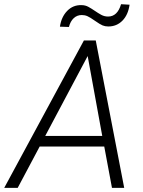

<svg xmlns="http://www.w3.org/2000/svg" viewBox="-59 -906 689 926"><path d="M443.8 -199.2H132.3L26.4 0H-38.6L345.7 -710.9H402.8L540 0H481ZM159.2 -250.5H434.1L363.8 -635.7ZM565.9 -883.3Q559.1 -834.5 531.5 -806.4Q503.9 -778.3 463.4 -778.3Q448.2 -778.3 435.8 -783.4Q423.3 -788.6 399.4 -805.4Q375.5 -822.3 362.8 -827.9Q350.1 -833.5 335.4 -833.5Q313 -833.5 296.6 -818.4Q280.3 -803.2 273.4 -775.9L230 -777.3Q236.8 -824.2 264.9 -853.3Q293 -882.3 333.5 -881.3Q352.1 -881.3 367.2 -873Q382.3 -864.7 398.2 -853.8Q414.1 -842.8 429.2 -834.5Q444.3 -826.2 462.4 -826.2Q507.3 -826.2 524.9 -885.7Z"/></svg>

Font: RobotoInd Light
Style: Italic
Weight: 300
Italic angle: -12°
Designer: Google
Version: Version 2.001151; 2014